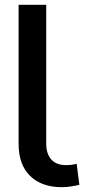

<svg xmlns="http://www.w3.org/2000/svg" viewBox="-20 -770 408 800"><path d="M172.6 -750V-170.8Q172.6 -129.6 193.5 -105.8Q214.5 -82 255 -82Q269.2 -82 279.8 -83.6Q290.5 -85.2 299.4 -87.4L310.7 0Q292.6 4.3 274.1 7.1Q255.7 9.9 237.9 9.9Q153.4 9.9 105.5 -36.9Q57.5 -83.8 57.5 -170.8V-750Z"/></svg>

Font: Inter UI Medium
Style: Regular
Weight: 500
Designer: Rasmus Andersson
Foundry: rsms
Version: 3.2;8d6f07862